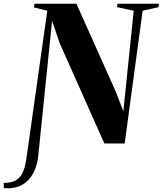

<svg xmlns="http://www.w3.org/2000/svg" viewBox="-104 -763 866 1021"><path d="M-83.5 237 -84.5 210Q-41.5 209.5 -17.5 194.2Q6.5 179 18 152Q29.5 125 35 88.2Q40.5 51.5 46.5 9L147.5 -706L76.5 -723.5L79.5 -743H302.5L510 -279.5L552 -171.5L607 -706L518.5 -725L521 -743H741L739.5 -725L654.5 -706L559 0H451L214 -532L173 -652L100 59.5Q95 112 78 147.8Q61 183.5 36 204.5Q11 225.5 -19.8 233.2Q-50.5 241 -83.5 237Z"/></svg>

Font: Merriweather 144pt ExtraBold
Style: Italic
Weight: 800
Italic angle: -7.8°
Version: Version 2.101